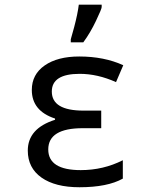

<svg xmlns="http://www.w3.org/2000/svg" viewBox="-20 -786 640 816"><path d="M410.2 -315.9V-241.2H332Q185.1 -241.2 185.1 -150.9Q185.1 -63 323.2 -63Q418.9 -63 502 -105V-26.9Q436.5 9.8 317.9 9.8Q214.8 9.8 156.5 -31.2Q98.1 -72.3 98.1 -146Q98.1 -240.2 213.9 -276.9V-282.2Q115.2 -314.5 115.2 -403.8Q115.2 -469.7 169.9 -507.8Q224.6 -545.9 316.9 -545.9Q422.4 -545.9 503.9 -508.8L473.1 -437Q394.5 -472.2 318.8 -472.2Q200.2 -472.2 200.2 -397Q200.2 -315.9 335 -315.9ZM280.8 -619.1 295.4 -671.4Q310.1 -727.1 314.9 -766.1H412.1V-755.9Q412.1 -748 387.9 -697.3Q363.8 -646.5 334 -606H280.8Z"/></svg>

Font: Apple Sans Adjectives
Style: Regular
Weight: 400
Monospace: yes
Foundry: Apple Sans Adjectives
Version: Version 0.01